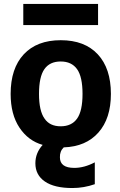

<svg xmlns="http://www.w3.org/2000/svg" viewBox="-20 -739 613 978"><path d="M207 -134.8Q233.4 -95.7 289.1 -95.7Q344.7 -95.7 372.6 -134.8Q400.4 -173.8 400.4 -260.7Q400.4 -347.7 372.6 -386.7Q344.7 -425.8 289.1 -425.8Q233.4 -425.8 206.1 -386.7Q178.7 -347.7 178.7 -260.7Q178.7 -173.8 207 -134.8ZM98.6 -611.3V-718.8H479.5V-611.3ZM348.6 218.8Q256.8 218.8 208.5 185.5Q160.2 152.3 160.2 92.8Q160.2 40 197.3 -1Q124 -21.5 79.1 -88.9Q34.2 -156.2 34.2 -260.7Q34.2 -390.6 101.1 -462.4Q168 -534.2 289.6 -534.2Q411.1 -534.2 478 -462.4Q544.9 -390.6 544.9 -260.7Q544.9 -135.7 481.4 -64Q418 7.8 304.7 11.7Q284.2 31.2 285.2 62.5Q285.2 116.2 358.4 116.2Q409.2 116.2 462.9 87.9V199.2Q407.2 218.8 348.6 218.8Z"/></svg>

Font: Gen Shin Gothic Bold
Style: Bold
Weight: 700
Designer: [Source Han Sans]
Ryoko NISHIZUKA  (kana & ideographs); Paul D. Hunt (Latin, Greek & Cyrillic); Wenlong ZHANG  (bopomofo
Version: Version 1.002.20150607